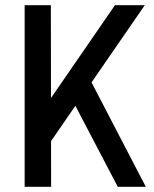

<svg xmlns="http://www.w3.org/2000/svg" viewBox="-20 -720 593 740"><path d="M100 -231 423 -700H538L147 -133ZM75 -700H176L177 0H75ZM246 -359 319 -429 542 0H434Z"/></svg>

Font: Pathway Extreme SemiCondensed Medium
Style: Regular
Weight: 500
Width: 4
Version: Version 1.001;gftools[0.9.26]